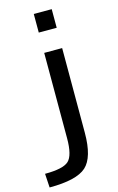

<svg xmlns="http://www.w3.org/2000/svg" viewBox="-173 -808 676 1096"><g transform="rotate(-15 165.5 -260.0)"><path d="M146 -15V-520H252V-20Q252 126 194.5 178Q137 230 -23 230L-28 148Q79 148 112.5 117Q146 86 146 -15ZM146 -640V-750H252V-640Z"/></g></svg>

Font: Mplus 1p Medium
Style: Regular
Weight: 500
Version: Version 1.061